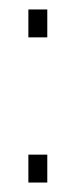

<svg xmlns="http://www.w3.org/2000/svg" viewBox="-20 -448 160 406"><path d="M40 -369V-428H80V-369ZM40 -62V-121H80V-62Z"/></svg>

Font: Turret Road Light
Style: Regular
Weight: 300
Designer: Noponies
Foundry: Noponies
Version: Version 1.001; ttfautohint (v1.8)